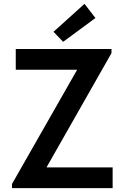

<svg xmlns="http://www.w3.org/2000/svg" viewBox="-20 -973 645 993"><path d="M42 -21.5 377.9 -610.4V-612.3H61.5V-719.7H556.6V-698.2L221.7 -109.4V-107.4H562.5V0H42ZM256.8 -808.6 417 -953.1 473.6 -879.9 306.6 -756.8Z"/></svg>

Font: Reddit Sans Vanilla SemiBold
Style: Regular
Weight: 600
Designer: Stephen Hutchings
Foundry: Reddit
Version: Version 1.013